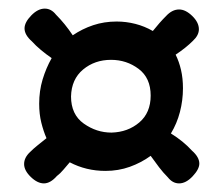

<svg xmlns="http://www.w3.org/2000/svg" viewBox="-20 -444 516 446"><path d="M82 -18Q67 -18 51.5 -33Q36 -48 36 -63Q36 -78 50 -91Q58 -99 68 -107Q78 -115 88 -123Q81 -139 76 -159Q71 -179 71 -203Q71 -233 79 -259.5Q87 -286 100 -309Q87 -318 75 -328Q63 -338 54 -348Q37 -363 37 -378Q37 -392 52.5 -408Q68 -424 84 -424Q99 -424 110 -410Q131 -389 149 -362Q171 -377 196.5 -385.5Q222 -394 251 -394Q273 -394 294.5 -388.5Q316 -383 335 -372Q343 -382 350.5 -390.5Q358 -399 366 -407Q380 -422 396 -422Q411 -422 426.5 -407Q442 -392 442 -376Q442 -362 428 -349Q412 -333 388 -317Q396 -301 400.5 -281.5Q405 -262 405 -239Q405 -211 398 -184Q391 -157 377 -134Q406 -116 426 -94Q443 -79 443 -64Q443 -51 427.5 -34.5Q412 -18 396 -18Q381 -18 370 -32Q359 -43 349.5 -55.5Q340 -68 330 -82Q308 -66 281.5 -56.5Q255 -47 225 -47Q180 -47 142 -67Q135 -59 127.5 -50Q120 -41 112 -35Q97 -18 82 -18ZM239 -136Q277 -137 303.5 -159.5Q330 -182 330 -222Q330 -263 302 -284Q274 -305 238 -305Q200 -305 173 -282.5Q146 -260 145 -220Q145 -178 174.5 -157Q204 -136 239 -136Z"/></svg>

Font: Akaya Kanadaka
Style: Regular
Weight: 400
Designer: Vaishnavi Murthy Yerkadithaya, Juan Luis Blanco Aristondo
Version: Version 1.002; ttfautohint (v1.8.3)